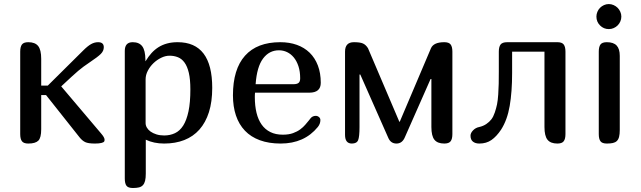

<svg xmlns="http://www.w3.org/2000/svg" viewBox="-20 -711 3175 951"><path d="M184.1 -419.9V-287.1H216.8L392.1 -460.9Q414.6 -483.4 431.4 -492.7Q448.2 -502 465.8 -502Q494.1 -502 494.1 -477.1Q494.1 -458.5 479 -443.6Q463.9 -428.7 427.2 -404.3Q390.6 -379.9 367.2 -359.9Q344.7 -340.8 283.2 -283.2L480 -50.8Q498 -30.3 498 -19Q498 -12.7 495.6 -9.3Q493.2 -5.9 481.9 -2.9Q470.7 0 450.2 0Q417 0 402.1 -7.1Q387.2 -14.2 374 -30.8L208 -240.2H184.1V-70.8Q184.1 -28.3 169.7 -14.2Q155.3 0 120.1 0Q97.2 0 88.6 -11.5Q80.1 -22.9 80.1 -46.9V-455.1Q80.1 -479 88.6 -490.5Q97.2 -502 120.1 -502Q153.8 -502 168.9 -483.2Q184.1 -464.4 184.1 -419.9Z M598.1 172.9V-459Q598.1 -502 637.2 -502Q669.4 -502 684.6 -481.7Q699.7 -461.4 700.2 -416V-408.2H701.2Q714.4 -430.2 730.2 -447.8Q746.1 -465.3 765.1 -477.3Q784.2 -489.3 807.6 -495.6Q831.1 -502 859.9 -502Q1031.2 -502 1031.2 -275.9Q1031.2 -207 1014.9 -155.5Q998.5 -104 967.8 -69.3Q937 -34.7 892.8 -17.3Q848.6 0 793 0Q742.2 0 702.1 -19V148.9Q702.1 170.4 698.7 184.3Q695.3 198.2 687.7 206.3Q680.2 214.4 668 217.3Q655.8 220.2 638.2 220.2Q614.7 220.2 606.4 209Q598.1 197.8 598.1 172.9ZM922.9 -268.1Q922.9 -317.9 915.3 -350.1Q907.7 -382.3 894 -401.1Q880.4 -419.9 861.3 -427.5Q842.3 -435.1 819.8 -435.1Q799.3 -435.1 778.3 -424.8Q757.3 -414.6 740.2 -398.2Q723.1 -381.8 712.2 -360.8Q701.2 -339.8 701.2 -317.9V-101.1Q701.2 -89.8 707.5 -78.9Q713.9 -67.9 725.8 -59.3Q737.8 -50.8 754.9 -45.4Q772 -40 793 -40Q822.3 -40 846.4 -51.3Q870.6 -62.5 887.5 -89.1Q904.3 -115.7 913.6 -159.4Q922.9 -203.1 922.9 -268.1Z M1519 -126Q1523.4 -131.3 1530 -134.3Q1536.6 -137.2 1543.9 -137.2Q1552.7 -137.2 1559.8 -131.3Q1566.9 -125.5 1566.9 -116.2Q1566.9 -97.7 1554.2 -82Q1487.3 0 1370.1 0Q1311.5 0 1267.1 -16.4Q1222.7 -32.7 1193.1 -63.7Q1163.6 -94.7 1148.7 -138.9Q1133.8 -183.1 1133.8 -238.8Q1133.8 -368.2 1193.6 -435.1Q1253.4 -502 1368.2 -502Q1413.6 -502 1450.4 -488.8Q1487.3 -475.6 1513.7 -450Q1540 -424.3 1554.4 -386.7Q1568.8 -349.1 1568.8 -300.8Q1568.8 -252 1512.2 -252H1243.2Q1242.7 -248 1242.4 -242.4Q1242.2 -236.8 1242.2 -230Q1242.2 -187 1250.5 -152.6Q1258.8 -118.2 1275.9 -94Q1293 -69.8 1319.1 -56.9Q1345.2 -43.9 1380.9 -43.9Q1410.2 -43.9 1431.2 -51.5Q1452.1 -59.1 1467 -70.1Q1481.9 -81.1 1492.2 -93.3Q1502.4 -105.5 1509.8 -114.3ZM1361.8 -461.9Q1313.5 -461.9 1283 -421.1Q1252.4 -380.4 1246.1 -293.9H1433.1Q1450.7 -293.9 1458.7 -300.3Q1466.8 -306.6 1466.8 -323.2Q1466.8 -356.9 1458.3 -382.8Q1449.7 -408.7 1435.3 -426.3Q1420.9 -443.8 1401.9 -452.9Q1382.8 -461.9 1361.8 -461.9Z M1689 -43V-455.1Q1689 -502 1732.9 -502Q1763.7 -502 1777.8 -495.6Q1792 -489.3 1802.7 -472.2L1958 -107.9H1960L2114.7 -472.2Q2127.9 -502 2180.7 -502Q2203.6 -502 2212.2 -490.5Q2220.7 -479 2220.7 -455.1V-46.9Q2220.7 -22.9 2212.2 -11.5Q2203.6 0 2180.7 0Q2147 0 2131.8 -18.8Q2116.7 -37.6 2116.7 -82V-319.8H2112.8L1985.8 -32.2Q1972.7 0 1943.8 0Q1916 0 1903.8 -26.9L1764.6 -341.8H1760.7V-82Q1760.7 -33.7 1753.9 -16.8Q1747.1 0 1722.7 0Q1689 0 1689 -43Z M2780.8 -455.1V-46.9Q2780.8 -22.9 2772.2 -11.5Q2763.7 0 2740.7 0Q2707 0 2691.9 -18.8Q2676.8 -37.6 2676.8 -82V-455.1H2516.6V-350.1Q2516.6 -255.9 2504.6 -186.3Q2492.7 -116.7 2461.9 -68.8Q2439.5 -35.2 2414.3 -17.6Q2389.2 0 2354 0Q2334.5 0 2322.5 -9.5Q2310.5 -19 2310.5 -39.1Q2310.5 -52.2 2323.2 -65.4Q2335.9 -78.6 2354 -82Q2373.5 -86.4 2388.7 -96.7Q2403.8 -106.9 2413.8 -119.9Q2423.8 -132.8 2430.9 -154.1Q2438 -175.3 2441.9 -194.3Q2445.8 -213.4 2447.8 -243.4Q2449.7 -273.4 2450.2 -296.4Q2450.7 -319.3 2450.7 -356V-455.1Q2450.7 -478.5 2459.2 -490.2Q2467.8 -502 2492.7 -502H2740.7Q2763.7 -502 2772.2 -490.5Q2780.8 -479 2780.8 -455.1Z M3049.8 -434.1V-67.9Q3049.8 -46.4 3046.4 -33.2Q3043 -20 3035.4 -12.7Q3027.8 -5.4 3015.6 -2.7Q3003.4 0 2985.8 0Q2962.4 0 2954.1 -11.5Q2945.8 -22.9 2945.8 -46.9V-455.1Q2945.8 -479 2954.1 -490.5Q2962.4 -502 2985.8 -502Q3018.6 -502 3034.2 -485.6Q3049.8 -469.2 3049.8 -434.1ZM2952.1 -585Q2934.1 -603 2934.1 -628.9Q2934.1 -641.1 2939 -652.6Q2943.8 -664.1 2952.1 -672.4Q2960.4 -680.7 2971.7 -685.8Q2982.9 -690.9 2995.6 -690.9Q3007.8 -690.9 3019.3 -685.8Q3030.8 -680.7 3039.1 -672.4Q3047.4 -664.1 3052.5 -652.6Q3057.6 -641.1 3057.6 -628.9Q3057.6 -616.2 3052.7 -605Q3047.9 -593.8 3039.3 -585.2Q3030.8 -576.7 3019.5 -571.8Q3008.3 -566.9 2995.6 -566.9Q2970.2 -566.9 2952.1 -585Z"/></svg>

Font: Marmelad
Style: Regular
Weight: 400
Designer: Manvel Shmavonyan
Foundry: Cyreal (www.cyreal.org)
Version: Version 1.000